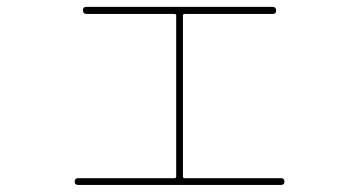

<svg xmlns="http://www.w3.org/2000/svg" viewBox="-20 -558 1040 556"><path d="M206.1 -22.5Q196.3 -22.5 196.3 -32.2Q196.3 -42 206.1 -42H485.4Q490.2 -42 490.2 -46.9V-512.7Q490.2 -517.6 485.4 -517.6H230.5Q220.7 -517.6 220.2 -527.8Q219.7 -538.1 230.5 -538.1H769.5Q779.3 -538.1 779.8 -527.8Q780.3 -517.6 769.5 -517.6H514.6Q509.8 -517.6 509.8 -512.7V-46.9Q509.8 -42 514.6 -42H793.9Q803.7 -42 803.7 -32.2Q803.7 -22.5 793.9 -22.5Z"/></svg>

Font: Rounded Mgen+ 1m thin
Style: Regular
Weight: 100
Designer: [Source Han Sans]
Ryoko NISHIZUKA  (kana & ideographs); Paul D. Hunt (Latin, Greek & Cyrillic); Wenlong ZHANG  (bopomofo
Version: Version 1.059.20150602